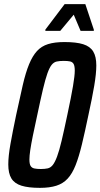

<svg xmlns="http://www.w3.org/2000/svg" viewBox="-20 -899 485 927"><path d="M173 8Q117 8 83.5 -2.5Q50 -13 35 -37.5Q20 -62 20 -105Q20 -145 30.5 -204Q41 -263 58 -344Q76 -428 90 -488.5Q104 -549 120.5 -589Q137 -629 158.5 -652.5Q180 -676 212 -686Q244 -696 291 -696Q348 -696 381.5 -685.5Q415 -675 430 -650.5Q445 -626 445 -583Q445 -544 435 -485Q425 -426 407 -344Q390 -262 375.5 -202Q361 -142 345 -101.5Q329 -61 307 -37Q285 -13 252.5 -2.5Q220 8 173 8ZM177 -83Q196 -83 210 -86Q224 -89 234.5 -102Q245 -115 255.5 -143Q266 -171 277.5 -219.5Q289 -268 305 -344Q324 -433 332.5 -483.5Q341 -534 341 -558Q341 -580 335.5 -590Q330 -600 318 -602.5Q306 -605 288 -605Q268 -605 254 -602Q240 -599 229.5 -586Q219 -573 209 -545Q199 -517 187.5 -468.5Q176 -420 160 -344Q147 -285 138.5 -243Q130 -201 126 -173.5Q122 -146 122 -129Q122 -107 128 -97.5Q134 -88 146.5 -85.5Q159 -83 177 -83ZM199 -750V-756L292 -879H392L433 -756V-750H369L336 -828L271 -750Z"/></svg>

Font: Saira ExtraCondensed SemiBold
Style: Italic
Weight: 600
Width: 2
Italic angle: -12°
Designer: Hector Gatti with collaboration of the Omnibus-Type team
Foundry: Omnibus-Type
Version: Version 1.101